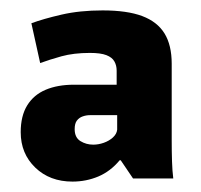

<svg xmlns="http://www.w3.org/2000/svg" viewBox="-20 -624 386 369"><path d="M119.3 -275Q75.7 -275 47.8 -301.9Q19.8 -328.8 19.8 -370Q19.8 -401.2 32.3 -421.5Q44.8 -441.8 67.8 -451.5Q90.8 -461.2 122.3 -461.2H204.2V-488.3Q204.2 -498.3 199.8 -506Q195.5 -513.7 184.5 -518Q173.5 -522.3 152.7 -522.3Q121.7 -522.3 98.1 -515.8Q74.5 -509.2 57.2 -502.8L40.3 -579.3Q63.2 -587.8 98.3 -595.9Q133.3 -604 177.2 -604Q224.5 -604 253.4 -593.1Q282.3 -582.2 296.2 -559.7Q310 -537.2 310 -501.5V-354.2Q310 -332.5 310.6 -313.8Q311.2 -295.2 313 -281H235.7L212 -316H210Q192.3 -294.7 168.9 -284.8Q145.5 -275 119.3 -275ZM159.2 -346Q169.3 -346 179.5 -349.6Q189.7 -353.2 197 -359.8Q204.3 -366.5 205.2 -374.8V-402.7H153.2Q145.8 -402.7 139 -400.3Q132.2 -398 127.8 -392.3Q123.5 -386.7 123.5 -375.8Q123.5 -359.7 134.6 -352.8Q145.7 -346 159.2 -346Z"/></svg>

Font: Murecho Thin
Style: Regular
Weight: 100
Designer: Neil Summerour
Foundry: Positype
Version: Version 1.010